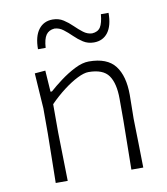

<svg xmlns="http://www.w3.org/2000/svg" viewBox="-81 -784 738 851"><g transform="rotate(-10 288.0 -358.0)"><path d="M101 0Q102 -56 102.8 -107.8Q103.5 -159.5 104.5 -220.5V-335.5Q102 -374.5 99.2 -414.5Q96.5 -454.5 94 -494.5L142 -498.5L148.5 -402.5H155Q176.5 -422 208.5 -446Q240.5 -470 275 -487.5Q309.5 -505 338.5 -505Q421 -505 456.5 -459Q492 -413 492 -327.5Q492 -295 491.2 -267.8Q490.5 -240.5 490.5 -220.5Q492 -159.5 493 -107.8Q494 -56 495 0H441.5Q442.5 -56 443 -107.5Q443.5 -159 444.5 -219V-318.5Q444.5 -388 419.5 -423.5Q394.5 -459 329 -459Q309 -459 279.2 -444.2Q249.5 -429.5 216 -404Q182.5 -378.5 150.5 -346V-219Q151.5 -159 152.8 -107.5Q154 -56 155 0ZM376.5 -584Q349.5 -584 328.5 -597.5Q307.5 -611 289.5 -628.8Q271.5 -646.5 253.5 -660.2Q235.5 -674 214 -675Q188.5 -673 176 -655Q163.5 -637 161 -597.5H126.5Q126.5 -655 149.5 -685.5Q172.5 -716 213 -716Q240 -716 261 -702.5Q282 -689 300 -671.2Q318 -653.5 336 -639.8Q354 -626 375 -625Q401.5 -626.5 413 -644.5Q424.5 -662.5 428 -702H462.5Q462.5 -644.5 439.8 -614.2Q417 -584 376.5 -584Z"/></g></svg>

Font: Commissioner Loud ExtraLight
Style: Regular
Weight: 200
Designer: Kostas Bartsokas
Foundry: Kostas Bartsokas
Version: Version 1.000; ttfautohint (v1.8.3)